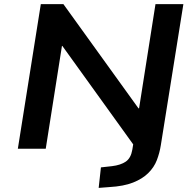

<svg xmlns="http://www.w3.org/2000/svg" viewBox="-20 -725 949 936"><path d="M461 191 472 91 526 85Q568 80 593 63Q618 46 625 5L636 -62L646 2L284 -501H282L203 0H67L179 -705H289L655 -197H658L738 -705H874L764 -17Q758 21 744.5 56Q731 91 702.5 119Q674 147 628.5 165Q583 183 513 187Z"/></svg>

Font: Nunito Sans 7pt SemiExpanded
Style: Bold Italic
Weight: 700
Width: 6
Italic angle: -9°
Designer: Vernon Adams
Foundry: Vernon Adams
Version: Version 3.101;gftools[0.9.27]